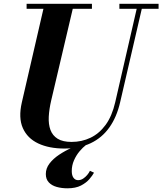

<svg xmlns="http://www.w3.org/2000/svg" viewBox="-20 -770 858 1014"><path d="M320.5 14.5Q239 14.5 181.8 -12.5Q124.5 -39.5 100.5 -93.8Q76.5 -148 95.5 -230L215.5 -750H370.5L250.5 -240Q239.5 -193 237.5 -153.2Q235.5 -113.5 246.5 -83.8Q257.5 -54 284.5 -37.2Q311.5 -20.5 358 -20.5Q412 -20.5 458 -42.5Q504 -64.5 537.8 -110.5Q571.5 -156.5 588.5 -230L708 -750H735L614.5 -230Q596.5 -151.5 557.5 -96.8Q518.5 -42 459 -13.8Q399.5 14.5 320.5 14.5ZM120.5 -723.5V-750H465.5V-723.5ZM610.5 -723.5V-750H817.5V-723.5ZM336 224.5Q305.5 224.5 279.5 217.2Q253.5 210 237.8 193.2Q222 176.5 222 149Q222 119 241.5 93.5Q261 68 292.5 47Q324 26 360 10Q396 -6 428.5 -16.5L434.5 -4.5Q418 8 400.2 29Q382.5 50 370.8 76.8Q359 103.5 359 133.5Q359 156.5 368.2 169Q377.5 181.5 392.5 181.5Q406.5 181.5 418.8 173.5Q431 165.5 440.5 154.2Q450 143 455 132L476.5 142Q469 156 452.5 175.5Q436 195 407.8 209.8Q379.5 224.5 336 224.5Z"/></svg>

Font: Bodoni Moda 9pt
Style: Bold Italic
Weight: 700
Italic angle: -13°
Designer: Owen Earl
Foundry: indestructible type
Version: Version 2.004